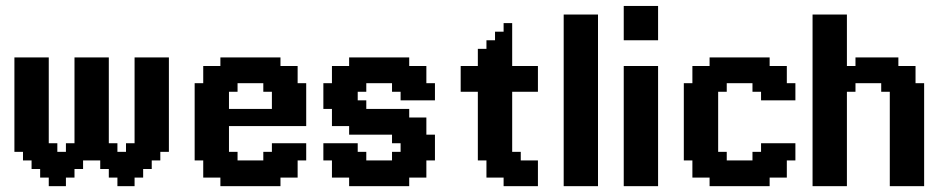

<svg xmlns="http://www.w3.org/2000/svg" viewBox="-20 -638 3246 658"><path d="M29.4 -441.2H58.8V-411.8H29.4ZM58.8 -441.2H88.2V-411.8H58.8ZM88.2 -441.2H117.6V-411.8H88.2ZM88.2 -411.8H117.6V-382.4H88.2ZM88.2 -382.4H117.6V-352.9H88.2ZM88.2 -352.9H117.6V-323.5H88.2ZM88.2 -323.5H117.6V-294.1H88.2ZM88.2 -294.1H117.6V-264.7H88.2ZM88.2 -264.7H117.6V-235.3H88.2ZM117.6 -411.8H147.1V-382.4H117.6ZM117.6 -441.2H147.1V-411.8H117.6ZM117.6 -382.4H147.1V-352.9H117.6ZM88.2 -235.3H117.6V-205.9H88.2ZM88.2 -205.9H117.6V-176.5H88.2ZM117.6 -235.3H147.1V-205.9H117.6ZM117.6 -264.7H147.1V-235.3H117.6ZM117.6 -294.1H147.1V-264.7H117.6ZM117.6 -323.5H147.1V-294.1H117.6ZM117.6 -352.9H147.1V-323.5H117.6ZM117.6 -205.9H147.1V-176.5H117.6ZM117.6 -176.5H147.1V-147.1H117.6ZM88.2 -176.5H117.6V-147.1H88.2ZM58.8 -176.5H88.2V-147.1H58.8ZM29.4 -176.5H58.8V-147.1H29.4ZM29.4 -205.9H58.8V-176.5H29.4ZM29.4 -235.3H58.8V-205.9H29.4ZM29.4 -264.7H58.8V-235.3H29.4ZM29.4 -294.1H58.8V-264.7H29.4ZM29.4 -323.5H58.8V-294.1H29.4ZM29.4 -352.9H58.8V-323.5H29.4ZM58.8 -352.9H88.2V-323.5H58.8ZM58.8 -382.4H88.2V-352.9H58.8ZM58.8 -411.8H88.2V-382.4H58.8ZM29.4 -382.4H58.8V-352.9H29.4ZM29.4 -411.8H58.8V-382.4H29.4ZM58.8 -323.5H88.2V-294.1H58.8ZM58.8 -294.1H88.2V-264.7H58.8ZM58.8 -264.7H88.2V-235.3H58.8ZM58.8 -235.3H88.2V-205.9H58.8ZM58.8 -205.9H88.2V-176.5H58.8ZM264.7 -441.2H294.1V-411.8H264.7ZM294.1 -441.2H323.5V-411.8H294.1ZM323.5 -441.2H352.9V-411.8H323.5ZM323.5 -411.8H352.9V-382.4H323.5ZM294.1 -411.8H323.5V-382.4H294.1ZM235.3 -441.2H264.7V-411.8H235.3ZM235.3 -411.8H264.7V-382.4H235.3ZM235.3 -382.4H264.7V-352.9H235.3ZM235.3 -352.9H264.7V-323.5H235.3ZM235.3 -264.7H264.7V-235.3H235.3ZM235.3 -294.1H264.7V-264.7H235.3ZM235.3 -323.5H264.7V-294.1H235.3ZM235.3 -235.3H264.7V-205.9H235.3ZM235.3 -205.9H264.7V-176.5H235.3ZM235.3 -176.5H264.7V-147.1H235.3ZM235.3 -147.1H264.7V-117.6H235.3ZM264.7 -147.1H294.1V-117.6H264.7ZM294.1 -147.1H323.5V-117.6H294.1ZM294.1 -176.5H323.5V-147.1H294.1ZM294.1 -205.9H323.5V-176.5H294.1ZM323.5 -205.9H352.9V-176.5H323.5ZM323.5 -235.3H352.9V-205.9H323.5ZM323.5 -264.7H352.9V-235.3H323.5ZM323.5 -294.1H352.9V-264.7H323.5ZM323.5 -323.5H352.9V-294.1H323.5ZM323.5 -352.9H352.9V-323.5H323.5ZM323.5 -382.4H352.9V-352.9H323.5ZM294.1 -382.4H323.5V-352.9H294.1ZM294.1 -352.9H323.5V-323.5H294.1ZM264.7 -323.5H294.1V-294.1H264.7ZM264.7 -294.1H294.1V-264.7H264.7ZM264.7 -264.7H294.1V-235.3H264.7ZM264.7 -235.3H294.1V-205.9H264.7ZM264.7 -205.9H294.1V-176.5H264.7ZM264.7 -176.5H294.1V-147.1H264.7ZM294.1 -235.3H323.5V-205.9H294.1ZM294.1 -264.7H323.5V-235.3H294.1ZM294.1 -294.1H323.5V-264.7H294.1ZM294.1 -323.5H323.5V-294.1H294.1ZM264.7 -411.8H294.1V-382.4H264.7ZM264.7 -382.4H294.1V-352.9H264.7ZM264.7 -352.9H294.1V-323.5H264.7ZM470.6 -441.2H500V-411.8H470.6ZM500 -441.2H529.4V-411.8H500ZM529.4 -441.2H558.8V-411.8H529.4ZM441.2 -441.2H470.6V-411.8H441.2ZM441.2 -411.8H470.6V-382.4H441.2ZM441.2 -382.4H470.6V-352.9H441.2ZM441.2 -352.9H470.6V-323.5H441.2ZM441.2 -323.5H470.6V-294.1H441.2ZM441.2 -294.1H470.6V-264.7H441.2ZM441.2 -264.7H470.6V-235.3H441.2ZM441.2 -235.3H470.6V-205.9H441.2ZM470.6 -235.3H500V-205.9H470.6ZM470.6 -264.7H500V-235.3H470.6ZM500 -264.7H529.4V-235.3H500ZM529.4 -264.7H558.8V-235.3H529.4ZM529.4 -294.1H558.8V-264.7H529.4ZM529.4 -323.5H558.8V-294.1H529.4ZM529.4 -352.9H558.8V-323.5H529.4ZM529.4 -382.4H558.8V-352.9H529.4ZM529.4 -411.8H558.8V-382.4H529.4ZM500 -411.8H529.4V-382.4H500ZM470.6 -411.8H500V-382.4H470.6ZM470.6 -382.4H500V-352.9H470.6ZM470.6 -352.9H500V-323.5H470.6ZM470.6 -323.5H500V-294.1H470.6ZM500 -294.1H529.4V-264.7H500ZM500 -323.5H529.4V-294.1H500ZM500 -352.9H529.4V-323.5H500ZM500 -382.4H529.4V-352.9H500ZM441.2 -205.9H470.6V-176.5H441.2ZM470.6 -205.9H500V-176.5H470.6ZM470.6 -294.1H500V-264.7H470.6ZM470.6 -176.5H500V-147.1H470.6ZM500 -176.5H529.4V-147.1H500ZM529.4 -176.5H558.8V-147.1H529.4ZM529.4 -205.9H558.8V-176.5H529.4ZM529.4 -235.3H558.8V-205.9H529.4ZM500 -235.3H529.4V-205.9H500ZM500 -205.9H529.4V-176.5H500ZM441.2 -176.5H470.6V-147.1H441.2ZM205.9 -147.1H235.3V-117.6H205.9ZM205.9 -117.6H235.3V-88.2H205.9ZM176.5 -117.6H205.9V-88.2H176.5ZM147.1 -117.6H176.5V-88.2H147.1ZM147.1 -147.1H176.5V-117.6H147.1ZM117.6 -147.1H147.1V-117.6H117.6ZM117.6 -117.6H147.1V-88.2H117.6ZM147.1 -88.2H176.5V-58.8H147.1ZM176.5 -88.2H205.9V-58.8H176.5ZM205.9 -88.2H235.3V-58.8H205.9ZM235.3 -117.6H264.7V-88.2H235.3ZM323.5 -176.5H352.9V-147.1H323.5ZM352.9 -147.1H382.4V-117.6H352.9ZM382.4 -117.6H411.8V-88.2H382.4ZM441.2 -147.1H470.6V-117.6H441.2ZM441.2 -117.6H470.6V-88.2H441.2ZM411.8 -117.6H441.2V-88.2H411.8ZM470.6 -117.6H500V-88.2H470.6ZM470.6 -147.1H500V-117.6H470.6ZM500 -147.1H529.4V-117.6H500ZM529.4 -147.1H558.8V-117.6H529.4ZM470.6 -88.2H500V-58.8H470.6ZM441.2 -88.2H470.6V-58.8H441.2ZM441.2 -58.8H470.6V-29.4H441.2ZM411.8 -58.8H441.2V-29.4H411.8ZM411.8 -29.4H441.2V0H411.8ZM382.4 -29.4H411.8V0H382.4ZM382.4 -58.8H411.8V-29.4H382.4ZM352.9 -58.8H382.4V-29.4H352.9ZM352.9 -88.2H382.4V-58.8H352.9ZM323.5 -88.2H352.9V-58.8H323.5ZM323.5 -117.6H352.9V-88.2H323.5ZM294.1 -117.6H323.5V-88.2H294.1ZM264.7 -117.6H294.1V-88.2H264.7ZM235.3 -88.2H264.7V-58.8H235.3ZM205.9 -58.8H235.3V-29.4H205.9ZM176.5 -29.4H205.9V0H176.5ZM176.5 -58.8H205.9V-29.4H176.5ZM147.1 -58.8H176.5V-29.4H147.1ZM117.6 -88.2H147.1V-58.8H117.6ZM88.2 -117.6H117.6V-88.2H88.2ZM88.2 -147.1H117.6V-117.6H88.2ZM58.8 -147.1H88.2V-117.6H58.8ZM29.4 -147.1H58.8V-117.6H29.4ZM323.5 -147.1H352.9V-117.6H323.5ZM352.9 -117.6H382.4V-88.2H352.9ZM382.4 -88.2H411.8V-58.8H382.4ZM411.8 -88.2H441.2V-58.8H411.8ZM500 -117.6H529.4V-88.2H500ZM411.8 -147.1H441.2V-117.6H411.8ZM58.8 -117.6H88.2V-88.2H58.8ZM88.2 -88.2H117.6V-58.8H88.2ZM117.6 -58.8H147.1V-29.4H117.6ZM147.1 -29.4H176.5V0H147.1Z M764.7 -441.2H794.1V-411.8H764.7ZM794.1 -441.2H823.5V-411.8H794.1ZM735.3 -441.2H764.7V-411.8H735.3ZM823.5 -441.2H852.9V-411.8H823.5ZM852.9 -441.2H882.4V-411.8H852.9ZM882.4 -441.2H911.8V-411.8H882.4ZM911.8 -441.2H941.2V-411.8H911.8ZM941.2 -411.8H970.6V-382.4H941.2ZM911.8 -411.8H941.2V-382.4H911.8ZM911.8 -382.4H941.2V-352.9H911.8ZM970.6 -411.8H1000V-382.4H970.6ZM970.6 -382.4H1000V-352.9H970.6ZM941.2 -382.4H970.6V-352.9H941.2ZM911.8 -352.9H941.2V-323.5H911.8ZM882.4 -352.9H911.8V-323.5H882.4ZM941.2 -352.9H970.6V-323.5H941.2ZM970.6 -352.9H1000V-323.5H970.6ZM1000 -352.9H1029.4V-323.5H1000ZM1000 -323.5H1029.4V-294.1H1000ZM1000 -147.1H1029.4V-117.6H1000ZM1000 -117.6H1029.4V-88.2H1000ZM970.6 -117.6H1000V-88.2H970.6ZM970.6 -88.2H1000V-58.8H970.6ZM970.6 -58.8H1000V-29.4H970.6ZM941.2 -58.8H970.6V-29.4H941.2ZM911.8 -58.8H941.2V-29.4H911.8ZM882.4 -88.2H911.8V-58.8H882.4ZM882.4 -117.6H911.8V-88.2H882.4ZM911.8 -117.6H941.2V-88.2H911.8ZM911.8 -88.2H941.2V-58.8H911.8ZM941.2 -88.2H970.6V-58.8H941.2ZM941.2 -117.6H970.6V-88.2H941.2ZM941.2 -147.1H970.6V-117.6H941.2ZM911.8 -147.1H941.2V-117.6H911.8ZM911.8 -323.5H941.2V-294.1H911.8ZM941.2 -323.5H970.6V-294.1H941.2ZM970.6 -147.1H1000V-117.6H970.6ZM970.6 -323.5H1000V-294.1H970.6ZM882.4 -58.8H911.8V-29.4H882.4ZM882.4 -29.4H911.8V0H882.4ZM911.8 -29.4H941.2V0H911.8ZM852.9 -29.4H882.4V0H852.9ZM823.5 -29.4H852.9V0H823.5ZM794.1 -29.4H823.5V0H794.1ZM764.7 -29.4H794.1V0H764.7ZM735.3 -29.4H764.7V0H735.3ZM735.3 -58.8H764.7V-29.4H735.3ZM705.9 -58.8H735.3V-29.4H705.9ZM676.5 -58.8H705.9V-29.4H676.5ZM676.5 -88.2H705.9V-58.8H676.5ZM647.1 -117.6H676.5V-88.2H647.1ZM676.5 -117.6H705.9V-88.2H676.5ZM647.1 -147.1H676.5V-117.6H647.1ZM647.1 -176.5H676.5V-147.1H647.1ZM647.1 -205.9H676.5V-176.5H647.1ZM647.1 -235.3H676.5V-205.9H647.1ZM647.1 -264.7H676.5V-235.3H647.1ZM647.1 -294.1H676.5V-264.7H647.1ZM676.5 -294.1H705.9V-264.7H676.5ZM676.5 -323.5H705.9V-294.1H676.5ZM647.1 -323.5H676.5V-294.1H647.1ZM647.1 -352.9H676.5V-323.5H647.1ZM676.5 -352.9H705.9V-323.5H676.5ZM676.5 -382.4H705.9V-352.9H676.5ZM676.5 -411.8H705.9V-382.4H676.5ZM705.9 -411.8H735.3V-382.4H705.9ZM735.3 -411.8H764.7V-382.4H735.3ZM764.7 -411.8H794.1V-382.4H764.7ZM764.7 -382.4H794.1V-352.9H764.7ZM764.7 -352.9H794.1V-323.5H764.7ZM735.3 -352.9H764.7V-323.5H735.3ZM705.9 -352.9H735.3V-323.5H705.9ZM735.3 -323.5H764.7V-294.1H735.3ZM735.3 -294.1H764.7V-264.7H735.3ZM735.3 -264.7H764.7V-235.3H735.3ZM735.3 -235.3H764.7V-205.9H735.3ZM735.3 -205.9H764.7V-176.5H735.3ZM735.3 -176.5H764.7V-147.1H735.3ZM735.3 -147.1H764.7V-117.6H735.3ZM735.3 -117.6H764.7V-88.2H735.3ZM764.7 -117.6H794.1V-88.2H764.7ZM764.7 -88.2H794.1V-58.8H764.7ZM794.1 -88.2H823.5V-58.8H794.1ZM823.5 -88.2H852.9V-58.8H823.5ZM852.9 -88.2H882.4V-58.8H852.9ZM852.9 -58.8H882.4V-29.4H852.9ZM823.5 -58.8H852.9V-29.4H823.5ZM794.1 -58.8H823.5V-29.4H794.1ZM764.7 -58.8H794.1V-29.4H764.7ZM735.3 -88.2H764.7V-58.8H735.3ZM705.9 -88.2H735.3V-58.8H705.9ZM705.9 -117.6H735.3V-88.2H705.9ZM705.9 -147.1H735.3V-117.6H705.9ZM705.9 -176.5H735.3V-147.1H705.9ZM676.5 -176.5H705.9V-147.1H676.5ZM676.5 -147.1H705.9V-117.6H676.5ZM676.5 -205.9H705.9V-176.5H676.5ZM676.5 -235.3H705.9V-205.9H676.5ZM676.5 -264.7H705.9V-235.3H676.5ZM705.9 -264.7H735.3V-235.3H705.9ZM705.9 -235.3H735.3V-205.9H705.9ZM705.9 -205.9H735.3V-176.5H705.9ZM705.9 -294.1H735.3V-264.7H705.9ZM705.9 -323.5H735.3V-294.1H705.9ZM705.9 -382.4H735.3V-352.9H705.9ZM735.3 -382.4H764.7V-352.9H735.3ZM794.1 -411.8H823.5V-382.4H794.1ZM823.5 -411.8H852.9V-382.4H823.5ZM852.9 -411.8H882.4V-382.4H852.9ZM882.4 -411.8H911.8V-382.4H882.4ZM882.4 -382.4H911.8V-352.9H882.4ZM852.9 -382.4H882.4V-352.9H852.9ZM823.5 -382.4H852.9V-352.9H823.5ZM794.1 -382.4H823.5V-352.9H794.1ZM1000 -294.1H1029.4V-264.7H1000ZM970.6 -294.1H1000V-264.7H970.6ZM941.2 -294.1H970.6V-264.7H941.2ZM911.8 -294.1H941.2V-264.7H911.8ZM1000 -264.7H1029.4V-235.3H1000ZM970.6 -264.7H1000V-235.3H970.6ZM941.2 -264.7H970.6V-235.3H941.2ZM911.8 -264.7H941.2V-235.3H911.8ZM882.4 -264.7H911.8V-235.3H882.4ZM852.9 -264.7H882.4V-235.3H852.9ZM823.5 -264.7H852.9V-235.3H823.5ZM794.1 -264.7H823.5V-235.3H794.1ZM764.7 -264.7H794.1V-235.3H764.7ZM764.7 -235.3H794.1V-205.9H764.7ZM794.1 -235.3H823.5V-205.9H794.1ZM823.5 -235.3H852.9V-205.9H823.5ZM852.9 -235.3H882.4V-205.9H852.9ZM882.4 -235.3H911.8V-205.9H882.4ZM911.8 -235.3H941.2V-205.9H911.8ZM941.2 -235.3H970.6V-205.9H941.2ZM970.6 -235.3H1000V-205.9H970.6ZM1000 -235.3H1029.4V-205.9H1000Z M1411.8 -352.9H1441.2V-323.5H1411.8ZM1382.4 -352.9H1411.8V-323.5H1382.4ZM1352.9 -352.9H1382.4V-323.5H1352.9ZM1352.9 -382.4H1382.4V-352.9H1352.9ZM1323.5 -382.4H1352.9V-352.9H1323.5ZM1382.4 -382.4H1411.8V-352.9H1382.4ZM1411.8 -382.4H1441.2V-352.9H1411.8ZM1382.4 -411.8H1411.8V-382.4H1382.4ZM1352.9 -411.8H1382.4V-382.4H1352.9ZM1323.5 -411.8H1352.9V-382.4H1323.5ZM1323.5 -441.2H1352.9V-411.8H1323.5ZM1352.9 -441.2H1382.4V-411.8H1352.9ZM1294.1 -441.2H1323.5V-411.8H1294.1ZM1264.7 -441.2H1294.1V-411.8H1264.7ZM1235.3 -441.2H1264.7V-411.8H1235.3ZM1205.9 -411.8H1235.3V-382.4H1205.9ZM1176.5 -411.8H1205.9V-382.4H1176.5ZM1176.5 -441.2H1205.9V-411.8H1176.5ZM1205.9 -441.2H1235.3V-411.8H1205.9ZM1235.3 -411.8H1264.7V-382.4H1235.3ZM1235.3 -382.4H1264.7V-352.9H1235.3ZM1264.7 -382.4H1294.1V-352.9H1264.7ZM1294.1 -382.4H1323.5V-352.9H1294.1ZM1294.1 -411.8H1323.5V-382.4H1294.1ZM1264.7 -411.8H1294.1V-382.4H1264.7ZM1205.9 -382.4H1235.3V-352.9H1205.9ZM1176.5 -382.4H1205.9V-352.9H1176.5ZM1147.1 -382.4H1176.5V-352.9H1147.1ZM1117.6 -382.4H1147.1V-352.9H1117.6ZM1117.6 -411.8H1147.1V-382.4H1117.6ZM1147.1 -411.8H1176.5V-382.4H1147.1ZM1176.5 -352.9H1205.9V-323.5H1176.5ZM1205.9 -352.9H1235.3V-323.5H1205.9ZM1147.1 -352.9H1176.5V-323.5H1147.1ZM1117.6 -352.9H1147.1V-323.5H1117.6ZM1088.2 -352.9H1117.6V-323.5H1088.2ZM1117.6 -323.5H1147.1V-294.1H1117.6ZM1088.2 -323.5H1117.6V-294.1H1088.2ZM1088.2 -294.1H1117.6V-264.7H1088.2ZM1117.6 -294.1H1147.1V-264.7H1117.6ZM1147.1 -323.5H1176.5V-294.1H1147.1ZM1176.5 -323.5H1205.9V-294.1H1176.5ZM1176.5 -294.1H1205.9V-264.7H1176.5ZM1205.9 -294.1H1235.3V-264.7H1205.9ZM1147.1 -294.1H1176.5V-264.7H1147.1ZM1147.1 -264.7H1176.5V-235.3H1147.1ZM1117.6 -264.7H1147.1V-235.3H1117.6ZM1147.1 -235.3H1176.5V-205.9H1147.1ZM1117.6 -235.3H1147.1V-205.9H1117.6ZM1176.5 -264.7H1205.9V-235.3H1176.5ZM1205.9 -264.7H1235.3V-235.3H1205.9ZM1205.9 -235.3H1235.3V-205.9H1205.9ZM1205.9 -205.9H1235.3V-176.5H1205.9ZM1176.5 -205.9H1205.9V-176.5H1176.5ZM1176.5 -235.3H1205.9V-205.9H1176.5ZM1235.3 -235.3H1264.7V-205.9H1235.3ZM1264.7 -235.3H1294.1V-205.9H1264.7ZM1264.7 -264.7H1294.1V-235.3H1264.7ZM1294.1 -264.7H1323.5V-235.3H1294.1ZM1323.5 -264.7H1352.9V-235.3H1323.5ZM1352.9 -264.7H1382.4V-235.3H1352.9ZM1235.3 -264.7H1264.7V-235.3H1235.3ZM1235.3 -205.9H1264.7V-176.5H1235.3ZM1264.7 -205.9H1294.1V-176.5H1264.7ZM1294.1 -205.9H1323.5V-176.5H1294.1ZM1323.5 -205.9H1352.9V-176.5H1323.5ZM1352.9 -205.9H1382.4V-176.5H1352.9ZM1352.9 -235.3H1382.4V-205.9H1352.9ZM1323.5 -235.3H1352.9V-205.9H1323.5ZM1294.1 -235.3H1323.5V-205.9H1294.1ZM1411.8 -235.3H1441.2V-205.9H1411.8ZM1382.4 -235.3H1411.8V-205.9H1382.4ZM1382.4 -205.9H1411.8V-176.5H1382.4ZM1411.8 -205.9H1441.2V-176.5H1411.8ZM1352.9 -176.5H1382.4V-147.1H1352.9ZM1323.5 -176.5H1352.9V-147.1H1323.5ZM1382.4 -176.5H1411.8V-147.1H1382.4ZM1411.8 -176.5H1441.2V-147.1H1411.8ZM1441.2 -176.5H1470.6V-147.1H1441.2ZM1441.2 -147.1H1470.6V-117.6H1441.2ZM1441.2 -117.6H1470.6V-88.2H1441.2ZM1411.8 -117.6H1441.2V-88.2H1411.8ZM1411.8 -147.1H1441.2V-117.6H1411.8ZM1382.4 -147.1H1411.8V-117.6H1382.4ZM1382.4 -117.6H1411.8V-88.2H1382.4ZM1352.9 -147.1H1382.4V-117.6H1352.9ZM1352.9 -117.6H1382.4V-88.2H1352.9ZM1323.5 -117.6H1352.9V-88.2H1323.5ZM1323.5 -88.2H1352.9V-58.8H1323.5ZM1352.9 -88.2H1382.4V-58.8H1352.9ZM1352.9 -58.8H1382.4V-29.4H1352.9ZM1382.4 -58.8H1411.8V-29.4H1382.4ZM1382.4 -88.2H1411.8V-58.8H1382.4ZM1411.8 -88.2H1441.2V-58.8H1411.8ZM1411.8 -58.8H1441.2V-29.4H1411.8ZM1352.9 -29.4H1382.4V0H1352.9ZM1323.5 -29.4H1352.9V0H1323.5ZM1323.5 -58.8H1352.9V-29.4H1323.5ZM1294.1 -58.8H1323.5V-29.4H1294.1ZM1264.7 -58.8H1294.1V-29.4H1264.7ZM1235.3 -58.8H1264.7V-29.4H1235.3ZM1235.3 -88.2H1264.7V-58.8H1235.3ZM1264.7 -88.2H1294.1V-58.8H1264.7ZM1294.1 -88.2H1323.5V-58.8H1294.1ZM1294.1 -29.4H1323.5V0H1294.1ZM1264.7 -29.4H1294.1V0H1264.7ZM1235.3 -29.4H1264.7V0H1235.3ZM1205.9 -29.4H1235.3V0H1205.9ZM1176.5 -29.4H1205.9V0H1176.5ZM1176.5 -58.8H1205.9V-29.4H1176.5ZM1205.9 -58.8H1235.3V-29.4H1205.9ZM1205.9 -88.2H1235.3V-58.8H1205.9ZM1176.5 -88.2H1205.9V-58.8H1176.5ZM1147.1 -58.8H1176.5V-29.4H1147.1ZM1117.6 -58.8H1147.1V-29.4H1117.6ZM1117.6 -88.2H1147.1V-58.8H1117.6ZM1147.1 -88.2H1176.5V-58.8H1147.1ZM1176.5 -117.6H1205.9V-88.2H1176.5ZM1205.9 -117.6H1235.3V-88.2H1205.9ZM1176.5 -147.1H1205.9V-117.6H1176.5ZM1147.1 -147.1H1176.5V-117.6H1147.1ZM1117.6 -147.1H1147.1V-117.6H1117.6ZM1088.2 -147.1H1117.6V-117.6H1088.2ZM1088.2 -117.6H1117.6V-88.2H1088.2ZM1117.6 -117.6H1147.1V-88.2H1117.6ZM1147.1 -117.6H1176.5V-88.2H1147.1ZM1441.2 -352.9H1470.6V-323.5H1441.2ZM1411.8 -411.8H1441.2V-382.4H1411.8ZM1441.2 -323.5H1470.6V-294.1H1441.2ZM1411.8 -323.5H1441.2V-294.1H1411.8ZM1382.4 -323.5H1411.8V-294.1H1382.4ZM1352.9 -323.5H1382.4V-294.1H1352.9ZM1323.5 -352.9H1352.9V-323.5H1323.5Z M1558.8 -411.8H1588.2V-382.4H1558.8ZM1588.2 -411.8H1617.6V-382.4H1588.2ZM1617.6 -411.8H1647.1V-382.4H1617.6ZM1647.1 -411.8H1676.5V-382.4H1647.1ZM1676.5 -411.8H1705.9V-382.4H1676.5ZM1705.9 -411.8H1735.3V-382.4H1705.9ZM1735.3 -411.8H1764.7V-382.4H1735.3ZM1764.7 -411.8H1794.1V-382.4H1764.7ZM1794.1 -411.8H1823.5V-382.4H1794.1ZM1794.1 -382.4H1823.5V-352.9H1794.1ZM1794.1 -352.9H1823.5V-323.5H1794.1ZM1764.7 -352.9H1794.1V-323.5H1764.7ZM1735.3 -352.9H1764.7V-323.5H1735.3ZM1705.9 -352.9H1735.3V-323.5H1705.9ZM1676.5 -352.9H1705.9V-323.5H1676.5ZM1647.1 -352.9H1676.5V-323.5H1647.1ZM1617.6 -352.9H1647.1V-323.5H1617.6ZM1588.2 -352.9H1617.6V-323.5H1588.2ZM1588.2 -382.4H1617.6V-352.9H1588.2ZM1558.8 -382.4H1588.2V-352.9H1558.8ZM1558.8 -352.9H1588.2V-323.5H1558.8ZM1617.6 -382.4H1647.1V-352.9H1617.6ZM1647.1 -382.4H1676.5V-352.9H1647.1ZM1676.5 -382.4H1705.9V-352.9H1676.5ZM1705.9 -382.4H1735.3V-352.9H1705.9ZM1735.3 -382.4H1764.7V-352.9H1735.3ZM1764.7 -382.4H1794.1V-352.9H1764.7ZM1617.6 -441.2H1647.1V-411.8H1617.6ZM1647.1 -441.2H1676.5V-411.8H1647.1ZM1676.5 -441.2H1705.9V-411.8H1676.5ZM1705.9 -441.2H1735.3V-411.8H1705.9ZM1676.5 -470.6H1705.9V-441.2H1676.5ZM1647.1 -470.6H1676.5V-441.2H1647.1ZM1705.9 -470.6H1735.3V-441.2H1705.9ZM1705.9 -529.4H1735.3V-500H1705.9ZM1705.9 -500H1735.3V-470.6H1705.9ZM1676.5 -500H1705.9V-470.6H1676.5ZM1705.9 -558.8H1735.3V-529.4H1705.9ZM1676.5 -529.4H1705.9V-500H1676.5ZM1647.1 -500H1676.5V-470.6H1647.1ZM1617.6 -470.6H1647.1V-441.2H1617.6ZM1617.6 -323.5H1647.1V-294.1H1617.6ZM1617.6 -294.1H1647.1V-264.7H1617.6ZM1617.6 -264.7H1647.1V-235.3H1617.6ZM1617.6 -235.3H1647.1V-205.9H1617.6ZM1647.1 -235.3H1676.5V-205.9H1647.1ZM1647.1 -205.9H1676.5V-176.5H1647.1ZM1676.5 -235.3H1705.9V-205.9H1676.5ZM1676.5 -264.7H1705.9V-235.3H1676.5ZM1705.9 -264.7H1735.3V-235.3H1705.9ZM1705.9 -294.1H1735.3V-264.7H1705.9ZM1676.5 -323.5H1705.9V-294.1H1676.5ZM1647.1 -323.5H1676.5V-294.1H1647.1ZM1647.1 -294.1H1676.5V-264.7H1647.1ZM1647.1 -264.7H1676.5V-235.3H1647.1ZM1676.5 -294.1H1705.9V-264.7H1676.5ZM1705.9 -323.5H1735.3V-294.1H1705.9ZM1705.9 -235.3H1735.3V-205.9H1705.9ZM1705.9 -205.9H1735.3V-176.5H1705.9ZM1676.5 -205.9H1705.9V-176.5H1676.5ZM1676.5 -176.5H1705.9V-147.1H1676.5ZM1647.1 -176.5H1676.5V-147.1H1647.1ZM1617.6 -205.9H1647.1V-176.5H1617.6ZM1617.6 -176.5H1647.1V-147.1H1617.6ZM1705.9 -176.5H1735.3V-147.1H1705.9ZM1617.6 -147.1H1647.1V-117.6H1617.6ZM1647.1 -147.1H1676.5V-117.6H1647.1ZM1647.1 -117.6H1676.5V-88.2H1647.1ZM1676.5 -117.6H1705.9V-88.2H1676.5ZM1705.9 -117.6H1735.3V-88.2H1705.9ZM1705.9 -147.1H1735.3V-117.6H1705.9ZM1676.5 -147.1H1705.9V-117.6H1676.5ZM1617.6 -117.6H1647.1V-88.2H1617.6ZM1705.9 -88.2H1735.3V-58.8H1705.9ZM1735.3 -88.2H1764.7V-58.8H1735.3ZM1735.3 -117.6H1764.7V-88.2H1735.3ZM1676.5 -88.2H1705.9V-58.8H1676.5ZM1647.1 -88.2H1676.5V-58.8H1647.1ZM1647.1 -58.8H1676.5V-29.4H1647.1ZM1676.5 -58.8H1705.9V-29.4H1676.5ZM1705.9 -58.8H1735.3V-29.4H1705.9ZM1735.3 -58.8H1764.7V-29.4H1735.3ZM1764.7 -58.8H1794.1V-29.4H1764.7ZM1764.7 -88.2H1794.1V-58.8H1764.7ZM1794.1 -88.2H1823.5V-58.8H1794.1ZM1794.1 -58.8H1823.5V-29.4H1794.1ZM1764.7 -29.4H1794.1V0H1764.7ZM1735.3 -29.4H1764.7V0H1735.3ZM1705.9 -29.4H1735.3V0H1705.9ZM1794.1 -29.4H1823.5V0H1794.1Z M1911.8 -588.2H1941.2V-558.8H1911.8ZM1911.8 -558.8H1941.2V-529.4H1911.8ZM1911.8 -529.4H1941.2V-500H1911.8ZM1911.8 -500H1941.2V-470.6H1911.8ZM1941.2 -470.6H1970.6V-441.2H1941.2ZM1941.2 -441.2H1970.6V-411.8H1941.2ZM1941.2 -411.8H1970.6V-382.4H1941.2ZM1941.2 -382.4H1970.6V-352.9H1941.2ZM1941.2 -352.9H1970.6V-323.5H1941.2ZM1941.2 -323.5H1970.6V-294.1H1941.2ZM1941.2 -294.1H1970.6V-264.7H1941.2ZM1911.8 -294.1H1941.2V-264.7H1911.8ZM1911.8 -323.5H1941.2V-294.1H1911.8ZM1911.8 -352.9H1941.2V-323.5H1911.8ZM1911.8 -382.4H1941.2V-352.9H1911.8ZM1911.8 -411.8H1941.2V-382.4H1911.8ZM1911.8 -441.2H1941.2V-411.8H1911.8ZM1911.8 -470.6H1941.2V-441.2H1911.8ZM1911.8 -117.6H1941.2V-88.2H1911.8ZM1911.8 -147.1H1941.2V-117.6H1911.8ZM1911.8 -176.5H1941.2V-147.1H1911.8ZM1911.8 -205.9H1941.2V-176.5H1911.8ZM1941.2 -235.3H1970.6V-205.9H1941.2ZM1941.2 -264.7H1970.6V-235.3H1941.2ZM1911.8 -264.7H1941.2V-235.3H1911.8ZM1911.8 -235.3H1941.2V-205.9H1911.8ZM1911.8 -88.2H1941.2V-58.8H1911.8ZM1911.8 -58.8H1941.2V-29.4H1911.8ZM1911.8 -29.4H1941.2V0H1911.8ZM1941.2 -588.2H1970.6V-558.8H1941.2ZM1970.6 -588.2H2000V-558.8H1970.6ZM2000 -588.2H2029.4V-558.8H2000ZM2000 -558.8H2029.4V-529.4H2000ZM2000 -529.4H2029.4V-500H2000ZM2000 -500H2029.4V-470.6H2000ZM2000 -470.6H2029.4V-441.2H2000ZM2000 -411.8H2029.4V-382.4H2000ZM2000 -382.4H2029.4V-352.9H2000ZM2000 -352.9H2029.4V-323.5H2000ZM2000 -323.5H2029.4V-294.1H2000ZM2000 -294.1H2029.4V-264.7H2000ZM2000 -264.7H2029.4V-235.3H2000ZM2000 -235.3H2029.4V-205.9H2000ZM2000 -205.9H2029.4V-176.5H2000ZM2000 -176.5H2029.4V-147.1H2000ZM2000 -441.2H2029.4V-411.8H2000ZM2000 -147.1H2029.4V-117.6H2000ZM2000 -117.6H2029.4V-88.2H2000ZM2000 -88.2H2029.4V-58.8H2000ZM2000 -58.8H2029.4V-29.4H2000ZM2000 -29.4H2029.4V0H2000ZM1970.6 -29.4H2000V0H1970.6ZM1941.2 -29.4H1970.6V0H1941.2ZM1941.2 -58.8H1970.6V-29.4H1941.2ZM1970.6 -58.8H2000V-29.4H1970.6ZM1970.6 -88.2H2000V-58.8H1970.6ZM1941.2 -117.6H1970.6V-88.2H1941.2ZM1941.2 -147.1H1970.6V-117.6H1941.2ZM1941.2 -176.5H1970.6V-147.1H1941.2ZM1970.6 -176.5H2000V-147.1H1970.6ZM1970.6 -147.1H2000V-117.6H1970.6ZM1970.6 -117.6H2000V-88.2H1970.6ZM1941.2 -88.2H1970.6V-58.8H1941.2ZM1970.6 -205.9H2000V-176.5H1970.6ZM1970.6 -235.3H2000V-205.9H1970.6ZM1970.6 -264.7H2000V-235.3H1970.6ZM1941.2 -205.9H1970.6V-176.5H1941.2ZM1970.6 -294.1H2000V-264.7H1970.6ZM1970.6 -323.5H2000V-294.1H1970.6ZM1970.6 -352.9H2000V-323.5H1970.6ZM1970.6 -382.4H2000V-352.9H1970.6ZM1970.6 -411.8H2000V-382.4H1970.6ZM1970.6 -441.2H2000V-411.8H1970.6ZM1970.6 -470.6H2000V-441.2H1970.6ZM1970.6 -500H2000V-470.6H1970.6ZM1970.6 -529.4H2000V-500H1970.6ZM1970.6 -558.8H2000V-529.4H1970.6ZM1941.2 -558.8H1970.6V-529.4H1941.2ZM1941.2 -529.4H1970.6V-500H1941.2ZM1941.2 -500H1970.6V-470.6H1941.2Z M2147.1 -411.8H2176.5V-382.4H2147.1ZM2147.1 -382.4H2176.5V-352.9H2147.1ZM2147.1 -352.9H2176.5V-323.5H2147.1ZM2147.1 -323.5H2176.5V-294.1H2147.1ZM2147.1 -294.1H2176.5V-264.7H2147.1ZM2117.6 -294.1H2147.1V-264.7H2117.6ZM2117.6 -323.5H2147.1V-294.1H2117.6ZM2117.6 -352.9H2147.1V-323.5H2117.6ZM2117.6 -382.4H2147.1V-352.9H2117.6ZM2117.6 -411.8H2147.1V-382.4H2117.6ZM2117.6 -117.6H2147.1V-88.2H2117.6ZM2117.6 -147.1H2147.1V-117.6H2117.6ZM2117.6 -176.5H2147.1V-147.1H2117.6ZM2117.6 -205.9H2147.1V-176.5H2117.6ZM2147.1 -235.3H2176.5V-205.9H2147.1ZM2147.1 -264.7H2176.5V-235.3H2147.1ZM2117.6 -264.7H2147.1V-235.3H2117.6ZM2117.6 -235.3H2147.1V-205.9H2117.6ZM2117.6 -88.2H2147.1V-58.8H2117.6ZM2117.6 -58.8H2147.1V-29.4H2117.6ZM2117.6 -29.4H2147.1V0H2117.6ZM2205.9 -411.8H2235.3V-382.4H2205.9ZM2205.9 -382.4H2235.3V-352.9H2205.9ZM2205.9 -352.9H2235.3V-323.5H2205.9ZM2205.9 -323.5H2235.3V-294.1H2205.9ZM2205.9 -294.1H2235.3V-264.7H2205.9ZM2205.9 -264.7H2235.3V-235.3H2205.9ZM2205.9 -235.3H2235.3V-205.9H2205.9ZM2205.9 -205.9H2235.3V-176.5H2205.9ZM2205.9 -176.5H2235.3V-147.1H2205.9ZM2205.9 -147.1H2235.3V-117.6H2205.9ZM2205.9 -117.6H2235.3V-88.2H2205.9ZM2205.9 -88.2H2235.3V-58.8H2205.9ZM2205.9 -58.8H2235.3V-29.4H2205.9ZM2205.9 -29.4H2235.3V0H2205.9ZM2176.5 -29.4H2205.9V0H2176.5ZM2147.1 -29.4H2176.5V0H2147.1ZM2147.1 -58.8H2176.5V-29.4H2147.1ZM2176.5 -58.8H2205.9V-29.4H2176.5ZM2176.5 -88.2H2205.9V-58.8H2176.5ZM2147.1 -117.6H2176.5V-88.2H2147.1ZM2147.1 -147.1H2176.5V-117.6H2147.1ZM2147.1 -176.5H2176.5V-147.1H2147.1ZM2176.5 -176.5H2205.9V-147.1H2176.5ZM2176.5 -147.1H2205.9V-117.6H2176.5ZM2176.5 -117.6H2205.9V-88.2H2176.5ZM2147.1 -88.2H2176.5V-58.8H2147.1ZM2176.5 -205.9H2205.9V-176.5H2176.5ZM2176.5 -235.3H2205.9V-205.9H2176.5ZM2176.5 -264.7H2205.9V-235.3H2176.5ZM2147.1 -205.9H2176.5V-176.5H2147.1ZM2176.5 -294.1H2205.9V-264.7H2176.5ZM2176.5 -323.5H2205.9V-294.1H2176.5ZM2176.5 -352.9H2205.9V-323.5H2176.5ZM2176.5 -382.4H2205.9V-352.9H2176.5ZM2176.5 -411.8H2205.9V-382.4H2176.5ZM2205.9 -588.2H2235.3V-558.8H2205.9ZM2176.5 -558.8H2205.9V-529.4H2176.5ZM2176.5 -617.6H2205.9V-588.2H2176.5ZM2147.1 -588.2H2176.5V-558.8H2147.1ZM2176.5 -588.2H2205.9V-558.8H2176.5ZM2147.1 -617.6H2176.5V-588.2H2147.1ZM2147.1 -558.8H2176.5V-529.4H2147.1ZM2205.9 -558.8H2235.3V-529.4H2205.9ZM2117.6 -588.2H2147.1V-558.8H2117.6ZM2117.6 -558.8H2147.1V-529.4H2117.6ZM2147.1 -529.4H2176.5V-500H2147.1ZM2176.5 -529.4H2205.9V-500H2176.5ZM2117.6 -617.6H2147.1V-588.2H2117.6ZM2205.9 -617.6H2235.3V-588.2H2205.9ZM2205.9 -529.4H2235.3V-500H2205.9ZM2117.6 -529.4H2147.1V-500H2117.6Z M2441.2 -441.2H2470.6V-411.8H2441.2ZM2470.6 -441.2H2500V-411.8H2470.6ZM2411.8 -441.2H2441.2V-411.8H2411.8ZM2500 -441.2H2529.4V-411.8H2500ZM2529.4 -441.2H2558.8V-411.8H2529.4ZM2558.8 -441.2H2588.2V-411.8H2558.8ZM2588.2 -441.2H2617.6V-411.8H2588.2ZM2617.6 -411.8H2647.1V-382.4H2617.6ZM2588.2 -411.8H2617.6V-382.4H2588.2ZM2588.2 -382.4H2617.6V-352.9H2588.2ZM2647.1 -411.8H2676.5V-382.4H2647.1ZM2647.1 -382.4H2676.5V-352.9H2647.1ZM2617.6 -382.4H2647.1V-352.9H2617.6ZM2588.2 -352.9H2617.6V-323.5H2588.2ZM2558.8 -352.9H2588.2V-323.5H2558.8ZM2617.6 -352.9H2647.1V-323.5H2617.6ZM2647.1 -352.9H2676.5V-323.5H2647.1ZM2676.5 -352.9H2705.9V-323.5H2676.5ZM2676.5 -323.5H2705.9V-294.1H2676.5ZM2676.5 -147.1H2705.9V-117.6H2676.5ZM2676.5 -117.6H2705.9V-88.2H2676.5ZM2647.1 -117.6H2676.5V-88.2H2647.1ZM2647.1 -88.2H2676.5V-58.8H2647.1ZM2647.1 -58.8H2676.5V-29.4H2647.1ZM2617.6 -58.8H2647.1V-29.4H2617.6ZM2588.2 -58.8H2617.6V-29.4H2588.2ZM2558.8 -88.2H2588.2V-58.8H2558.8ZM2558.8 -117.6H2588.2V-88.2H2558.8ZM2588.2 -117.6H2617.6V-88.2H2588.2ZM2588.2 -88.2H2617.6V-58.8H2588.2ZM2617.6 -88.2H2647.1V-58.8H2617.6ZM2617.6 -117.6H2647.1V-88.2H2617.6ZM2617.6 -147.1H2647.1V-117.6H2617.6ZM2588.2 -147.1H2617.6V-117.6H2588.2ZM2588.2 -323.5H2617.6V-294.1H2588.2ZM2617.6 -323.5H2647.1V-294.1H2617.6ZM2647.1 -147.1H2676.5V-117.6H2647.1ZM2647.1 -323.5H2676.5V-294.1H2647.1ZM2558.8 -58.8H2588.2V-29.4H2558.8ZM2558.8 -29.4H2588.2V0H2558.8ZM2588.2 -29.4H2617.6V0H2588.2ZM2529.4 -29.4H2558.8V0H2529.4ZM2500 -29.4H2529.4V0H2500ZM2470.6 -29.4H2500V0H2470.6ZM2441.2 -29.4H2470.6V0H2441.2ZM2411.8 -29.4H2441.2V0H2411.8ZM2411.8 -58.8H2441.2V-29.4H2411.8ZM2382.4 -58.8H2411.8V-29.4H2382.4ZM2352.9 -58.8H2382.4V-29.4H2352.9ZM2352.9 -88.2H2382.4V-58.8H2352.9ZM2323.5 -117.6H2352.9V-88.2H2323.5ZM2352.9 -117.6H2382.4V-88.2H2352.9ZM2323.5 -147.1H2352.9V-117.6H2323.5ZM2323.5 -176.5H2352.9V-147.1H2323.5ZM2323.5 -205.9H2352.9V-176.5H2323.5ZM2323.5 -235.3H2352.9V-205.9H2323.5ZM2323.5 -264.7H2352.9V-235.3H2323.5ZM2323.5 -294.1H2352.9V-264.7H2323.5ZM2352.9 -294.1H2382.4V-264.7H2352.9ZM2352.9 -323.5H2382.4V-294.1H2352.9ZM2323.5 -323.5H2352.9V-294.1H2323.5ZM2323.5 -352.9H2352.9V-323.5H2323.5ZM2352.9 -352.9H2382.4V-323.5H2352.9ZM2352.9 -382.4H2382.4V-352.9H2352.9ZM2352.9 -411.8H2382.4V-382.4H2352.9ZM2382.4 -411.8H2411.8V-382.4H2382.4ZM2411.8 -411.8H2441.2V-382.4H2411.8ZM2441.2 -411.8H2470.6V-382.4H2441.2ZM2441.2 -382.4H2470.6V-352.9H2441.2ZM2441.2 -352.9H2470.6V-323.5H2441.2ZM2411.8 -352.9H2441.2V-323.5H2411.8ZM2382.4 -352.9H2411.8V-323.5H2382.4ZM2411.8 -323.5H2441.2V-294.1H2411.8ZM2411.8 -294.1H2441.2V-264.7H2411.8ZM2411.8 -264.7H2441.2V-235.3H2411.8ZM2411.8 -235.3H2441.2V-205.9H2411.8ZM2411.8 -205.9H2441.2V-176.5H2411.8ZM2411.8 -176.5H2441.2V-147.1H2411.8ZM2411.8 -147.1H2441.2V-117.6H2411.8ZM2411.8 -117.6H2441.2V-88.2H2411.8ZM2441.2 -117.6H2470.6V-88.2H2441.2ZM2441.2 -88.2H2470.6V-58.8H2441.2ZM2470.6 -88.2H2500V-58.8H2470.6ZM2500 -88.2H2529.4V-58.8H2500ZM2529.4 -88.2H2558.8V-58.8H2529.4ZM2529.4 -58.8H2558.8V-29.4H2529.4ZM2500 -58.8H2529.4V-29.4H2500ZM2470.6 -58.8H2500V-29.4H2470.6ZM2441.2 -58.8H2470.6V-29.4H2441.2ZM2411.8 -88.2H2441.2V-58.8H2411.8ZM2382.4 -88.2H2411.8V-58.8H2382.4ZM2382.4 -117.6H2411.8V-88.2H2382.4ZM2382.4 -147.1H2411.8V-117.6H2382.4ZM2382.4 -176.5H2411.8V-147.1H2382.4ZM2352.9 -176.5H2382.4V-147.1H2352.9ZM2352.9 -147.1H2382.4V-117.6H2352.9ZM2352.9 -205.9H2382.4V-176.5H2352.9ZM2352.9 -235.3H2382.4V-205.9H2352.9ZM2352.9 -264.7H2382.4V-235.3H2352.9ZM2382.4 -264.7H2411.8V-235.3H2382.4ZM2382.4 -235.3H2411.8V-205.9H2382.4ZM2382.4 -205.9H2411.8V-176.5H2382.4ZM2382.4 -294.1H2411.8V-264.7H2382.4ZM2382.4 -323.5H2411.8V-294.1H2382.4ZM2382.4 -382.4H2411.8V-352.9H2382.4ZM2411.8 -382.4H2441.2V-352.9H2411.8ZM2470.6 -411.8H2500V-382.4H2470.6ZM2500 -411.8H2529.4V-382.4H2500ZM2529.4 -411.8H2558.8V-382.4H2529.4ZM2558.8 -411.8H2588.2V-382.4H2558.8ZM2558.8 -382.4H2588.2V-352.9H2558.8ZM2529.4 -382.4H2558.8V-352.9H2529.4ZM2500 -382.4H2529.4V-352.9H2500ZM2470.6 -382.4H2500V-352.9H2470.6Z M2764.7 -588.2H2794.1V-558.8H2764.7ZM2794.1 -588.2H2823.5V-558.8H2794.1ZM2823.5 -588.2H2852.9V-558.8H2823.5ZM2852.9 -588.2H2882.4V-558.8H2852.9ZM2852.9 -558.8H2882.4V-529.4H2852.9ZM2852.9 -529.4H2882.4V-500H2852.9ZM2823.5 -529.4H2852.9V-500H2823.5ZM2794.1 -529.4H2823.5V-500H2794.1ZM2794.1 -558.8H2823.5V-529.4H2794.1ZM2764.7 -558.8H2794.1V-529.4H2764.7ZM2823.5 -558.8H2852.9V-529.4H2823.5ZM2764.7 -529.4H2794.1V-500H2764.7ZM2764.7 -500H2794.1V-470.6H2764.7ZM2764.7 -470.6H2794.1V-441.2H2764.7ZM2794.1 -470.6H2823.5V-441.2H2794.1ZM2823.5 -470.6H2852.9V-441.2H2823.5ZM2852.9 -470.6H2882.4V-441.2H2852.9ZM2852.9 -500H2882.4V-470.6H2852.9ZM2823.5 -500H2852.9V-470.6H2823.5ZM2794.1 -500H2823.5V-470.6H2794.1ZM2764.7 -441.2H2794.1V-411.8H2764.7ZM2794.1 -441.2H2823.5V-411.8H2794.1ZM2823.5 -441.2H2852.9V-411.8H2823.5ZM2764.7 -382.4H2794.1V-352.9H2764.7ZM2764.7 -411.8H2794.1V-382.4H2764.7ZM2823.5 -29.4H2852.9V0H2823.5ZM2794.1 -29.4H2823.5V0H2794.1ZM2764.7 -58.8H2794.1V-29.4H2764.7ZM2764.7 -88.2H2794.1V-58.8H2764.7ZM2764.7 -29.4H2794.1V0H2764.7ZM2911.8 -441.2H2941.2V-411.8H2911.8ZM2852.9 -441.2H2882.4V-411.8H2852.9ZM2941.2 -441.2H2970.6V-411.8H2941.2ZM2970.6 -441.2H3000V-411.8H2970.6ZM3000 -441.2H3029.4V-411.8H3000ZM3029.4 -441.2H3058.8V-411.8H3029.4ZM3058.8 -411.8H3088.2V-382.4H3058.8ZM3029.4 -411.8H3058.8V-382.4H3029.4ZM3029.4 -382.4H3058.8V-352.9H3029.4ZM3088.2 -411.8H3117.6V-382.4H3088.2ZM3088.2 -382.4H3117.6V-352.9H3088.2ZM3058.8 -382.4H3088.2V-352.9H3058.8ZM3029.4 -352.9H3058.8V-323.5H3029.4ZM3000 -352.9H3029.4V-323.5H3000ZM3058.8 -352.9H3088.2V-323.5H3058.8ZM3088.2 -352.9H3117.6V-323.5H3088.2ZM3117.6 -352.9H3147.1V-323.5H3117.6ZM3117.6 -323.5H3147.1V-294.1H3117.6ZM3117.6 -294.1H3147.1V-264.7H3117.6ZM3117.6 -264.7H3147.1V-235.3H3117.6ZM3117.6 -235.3H3147.1V-205.9H3117.6ZM3117.6 -205.9H3147.1V-176.5H3117.6ZM3117.6 -176.5H3147.1V-147.1H3117.6ZM3117.6 -147.1H3147.1V-117.6H3117.6ZM3117.6 -117.6H3147.1V-88.2H3117.6ZM3088.2 -117.6H3117.6V-88.2H3088.2ZM3088.2 -88.2H3117.6V-58.8H3088.2ZM3088.2 -58.8H3117.6V-29.4H3088.2ZM3058.8 -58.8H3088.2V-29.4H3058.8ZM3029.4 -58.8H3058.8V-29.4H3029.4ZM3029.4 -117.6H3058.8V-88.2H3029.4ZM3029.4 -88.2H3058.8V-58.8H3029.4ZM3058.8 -88.2H3088.2V-58.8H3058.8ZM3058.8 -117.6H3088.2V-88.2H3058.8ZM3058.8 -147.1H3088.2V-117.6H3058.8ZM3029.4 -147.1H3058.8V-117.6H3029.4ZM3029.4 -176.5H3058.8V-147.1H3029.4ZM3029.4 -205.9H3058.8V-176.5H3029.4ZM3029.4 -235.3H3058.8V-205.9H3029.4ZM3029.4 -264.7H3058.8V-235.3H3029.4ZM3029.4 -294.1H3058.8V-264.7H3029.4ZM3029.4 -323.5H3058.8V-294.1H3029.4ZM3058.8 -323.5H3088.2V-294.1H3058.8ZM3058.8 -294.1H3088.2V-264.7H3058.8ZM3058.8 -264.7H3088.2V-235.3H3058.8ZM3058.8 -235.3H3088.2V-205.9H3058.8ZM3058.8 -205.9H3088.2V-176.5H3058.8ZM3058.8 -176.5H3088.2V-147.1H3058.8ZM3088.2 -147.1H3117.6V-117.6H3088.2ZM3088.2 -176.5H3117.6V-147.1H3088.2ZM3088.2 -205.9H3117.6V-176.5H3088.2ZM3088.2 -235.3H3117.6V-205.9H3088.2ZM3088.2 -264.7H3117.6V-235.3H3088.2ZM3088.2 -294.1H3117.6V-264.7H3088.2ZM3088.2 -323.5H3117.6V-294.1H3088.2ZM3029.4 -29.4H3058.8V0H3029.4ZM2852.9 -29.4H2882.4V0H2852.9ZM2852.9 -58.8H2882.4V-29.4H2852.9ZM2823.5 -58.8H2852.9V-29.4H2823.5ZM2794.1 -58.8H2823.5V-29.4H2794.1ZM2794.1 -294.1H2823.5V-264.7H2794.1ZM2794.1 -323.5H2823.5V-294.1H2794.1ZM2764.7 -352.9H2794.1V-323.5H2764.7ZM2794.1 -382.4H2823.5V-352.9H2794.1ZM2823.5 -411.8H2852.9V-382.4H2823.5ZM2852.9 -411.8H2882.4V-382.4H2852.9ZM2882.4 -411.8H2911.8V-382.4H2882.4ZM2882.4 -382.4H2911.8V-352.9H2882.4ZM2882.4 -352.9H2911.8V-323.5H2882.4ZM2852.9 -352.9H2882.4V-323.5H2852.9ZM2823.5 -352.9H2852.9V-323.5H2823.5ZM2852.9 -323.5H2882.4V-294.1H2852.9ZM2852.9 -294.1H2882.4V-264.7H2852.9ZM2852.9 -264.7H2882.4V-235.3H2852.9ZM2852.9 -88.2H2882.4V-58.8H2852.9ZM2823.5 -88.2H2852.9V-58.8H2823.5ZM2823.5 -294.1H2852.9V-264.7H2823.5ZM2823.5 -323.5H2852.9V-294.1H2823.5ZM2823.5 -382.4H2852.9V-352.9H2823.5ZM2852.9 -382.4H2882.4V-352.9H2852.9ZM2911.8 -411.8H2941.2V-382.4H2911.8ZM2941.2 -411.8H2970.6V-382.4H2941.2ZM2970.6 -411.8H3000V-382.4H2970.6ZM3000 -411.8H3029.4V-382.4H3000ZM3000 -382.4H3029.4V-352.9H3000ZM2970.6 -382.4H3000V-352.9H2970.6ZM2941.2 -382.4H2970.6V-352.9H2941.2ZM2911.8 -382.4H2941.2V-352.9H2911.8ZM2794.1 -411.8H2823.5V-382.4H2794.1ZM2794.1 -88.2H2823.5V-58.8H2794.1ZM2794.1 -352.9H2823.5V-323.5H2794.1ZM2764.7 -323.5H2794.1V-294.1H2764.7ZM2764.7 -294.1H2794.1V-264.7H2764.7ZM2764.7 -117.6H2794.1V-88.2H2764.7ZM2794.1 -117.6H2823.5V-88.2H2794.1ZM2823.5 -117.6H2852.9V-88.2H2823.5ZM2852.9 -117.6H2882.4V-88.2H2852.9ZM2823.5 -264.7H2852.9V-235.3H2823.5ZM2794.1 -264.7H2823.5V-235.3H2794.1ZM2764.7 -264.7H2794.1V-235.3H2764.7ZM2764.7 -235.3H2794.1V-205.9H2764.7ZM2764.7 -205.9H2794.1V-176.5H2764.7ZM2764.7 -176.5H2794.1V-147.1H2764.7ZM2794.1 -176.5H2823.5V-147.1H2794.1ZM2794.1 -147.1H2823.5V-117.6H2794.1ZM2823.5 -147.1H2852.9V-117.6H2823.5ZM2764.7 -147.1H2794.1V-117.6H2764.7ZM2852.9 -147.1H2882.4V-117.6H2852.9ZM2852.9 -176.5H2882.4V-147.1H2852.9ZM2852.9 -205.9H2882.4V-176.5H2852.9ZM2852.9 -235.3H2882.4V-205.9H2852.9ZM2823.5 -235.3H2852.9V-205.9H2823.5ZM2794.1 -235.3H2823.5V-205.9H2794.1ZM2794.1 -205.9H2823.5V-176.5H2794.1ZM2823.5 -176.5H2852.9V-147.1H2823.5ZM2823.5 -205.9H2852.9V-176.5H2823.5ZM3058.8 -29.4H3088.2V0H3058.8ZM3088.2 -29.4H3117.6V0H3088.2ZM3117.6 -29.4H3147.1V0H3117.6ZM3117.6 -58.8H3147.1V-29.4H3117.6ZM3117.6 -88.2H3147.1V-58.8H3117.6Z"/></svg>

Font: Jersey 20
Style: Regular
Weight: 400
Designer: Sarah Cadigan-Fried
Version: Version 1.000; ttfautohint (v1.8.4.7-5d5b)